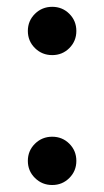

<svg xmlns="http://www.w3.org/2000/svg" viewBox="-20 -527 302 555"><path d="M130.9 7.8Q101.6 7.8 81.1 -12.5Q60.5 -32.7 60.5 -62Q60.5 -91.3 81.1 -111.6Q101.6 -131.8 130.9 -131.8Q160.2 -131.8 180.4 -111.6Q200.7 -91.3 200.7 -62Q200.7 -32.7 180.4 -12.5Q160.2 7.8 130.9 7.8ZM130.9 -367.7Q101.6 -367.7 81.1 -387.9Q60.5 -408.2 60.5 -437.5Q60.5 -466.8 81.1 -487.1Q101.6 -507.3 130.9 -507.3Q160.2 -507.3 180.4 -487.1Q200.7 -466.8 200.7 -437.5Q200.7 -408.2 180.4 -387.9Q160.2 -367.7 130.9 -367.7Z"/></svg>

Font: Inter 24pt Medium
Style: Regular
Weight: 500
Designer: Rasmus Andersson
Foundry: rsms
Version: Version 4.001;git-66647c0bb